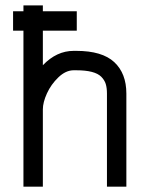

<svg xmlns="http://www.w3.org/2000/svg" viewBox="-20 -704 565 724"><path d="M141.6 0H68.4V-588.4H29.3V-661.6H68.4V-683.6H141.6V-661.6H269.5V-588.4H141.6V-458Q193.4 -512.2 257.8 -512.2H267.6Q365.2 -512.2 410.9 -469.7Q456.5 -427.2 456.5 -351.1V0H383.3V-351.1Q383.3 -372.6 378.7 -387.5Q374 -402.3 361.8 -414.6Q349.6 -426.8 326.2 -432.9Q302.7 -439 267.6 -439H257.8Q228 -439 200.2 -412.4Q172.4 -385.7 157 -351.8Q141.6 -317.9 141.6 -291.5Z"/></svg>

Font: Anka/Coder Condensed
Style: Regular
Weight: 400
Width: 4
Monospace: yes
Version: Version 1.100